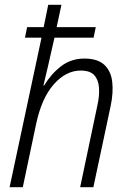

<svg xmlns="http://www.w3.org/2000/svg" viewBox="-20 -780 535 800"><path d="M20 0 153 -623H84L93 -667H162L181 -760H236L216 -667H379L370 -623H207Q190 -547 179 -500Q168 -453 161 -424H164Q193 -472 234.5 -504Q276 -536 332 -536Q386 -536 414 -510.5Q442 -485 447.5 -440Q453 -395 441 -338L369 0H314L386 -342Q395 -382 392.5 -415Q390 -448 372.5 -467Q355 -486 316 -486Q255 -486 204 -428.5Q153 -371 130 -261L75 0Z"/></svg>

Font: Noto Sans SemiCondensed Light
Style: Italic
Weight: 300
Width: 4
Italic angle: -12°
Designer: Monotype Design Team
Foundry: Monotype Imaging Inc.
Version: Version 2.013; ttfautohint (v1.8.4.7-5d5b)